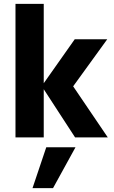

<svg xmlns="http://www.w3.org/2000/svg" viewBox="-20 -710 588 992"><path d="M254 262H148L219 51H370ZM206 0H60V-690H206V-280L366 -507H534L358 -264L537 0H368L206 -249Z"/></svg>

Font: Hind Madurai
Style: Bold
Weight: 700
Designer: Jyotish Sonowal
Foundry: Indian Type Foundry
Version: Version 0.702;PS 1.0;hotconv 1.0.81;makeotf.lib2.5.63406